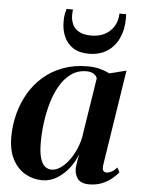

<svg xmlns="http://www.w3.org/2000/svg" viewBox="-54 -805 631 859"><g transform="rotate(5 261.0 -375.5)"><path d="M434.5 -83Q431.5 -63 436.5 -55.8Q441.5 -48.5 452 -48.5Q462 -48.5 474 -54.8Q486 -61 498 -75.5L509 -54.5Q498 -40 479 -24.5Q460 -9 434.8 1Q409.5 11 378 11Q339.5 11 324.5 -12.2Q309.5 -35.5 314 -68L322.5 -120.5Q312 -88.5 289 -58.2Q266 -28 235 -8.5Q204 11 168 11Q127 11 91.8 -9Q56.5 -29 35 -69.2Q13.5 -109.5 13.5 -170.5Q13.5 -224 26.8 -274.5Q40 -325 65.5 -368.5Q91 -412 128.8 -444.8Q166.5 -477.5 216.2 -496Q266 -514.5 326.5 -514.5Q356.5 -514.5 380.8 -508.2Q405 -502 426 -491.5L501 -510.5ZM371.5 -464.5Q368.5 -475 356.2 -483.5Q344 -492 323.5 -492Q284.5 -492 255.2 -471.2Q226 -450.5 205.2 -415.2Q184.5 -380 171.8 -336.2Q159 -292.5 153 -246.2Q147 -200 147 -158Q147 -112.5 154.8 -86.8Q162.5 -61 175.8 -50.5Q189 -40 205.5 -40Q223.5 -40 241.8 -51.5Q260 -63 277.2 -83.8Q294.5 -104.5 308 -132.5Q321.5 -160.5 329 -193.5ZM325.5 -571Q283 -571 255.5 -589Q228 -607 214.8 -637.2Q201.5 -667.5 201.5 -704Q201.5 -726.5 204.2 -739.2Q207 -752 210 -762H239Q238.5 -759 237.8 -753.8Q237 -748.5 237 -738Q237 -714 246 -694.8Q255 -675.5 275.5 -664.2Q296 -653 330.5 -653Q366.5 -653 392.5 -667.5Q418.5 -682 432.8 -706.8Q447 -731.5 447.5 -762H477.5Q477.5 -757.5 477.8 -753.5Q478 -749.5 478 -741.5Q478 -692.5 460.2 -654Q442.5 -615.5 408.5 -593.2Q374.5 -571 325.5 -571Z"/></g></svg>

Font: Merriweather 144pt SemiBold
Style: Italic
Weight: 600
Italic angle: -7.8°
Version: Version 2.101